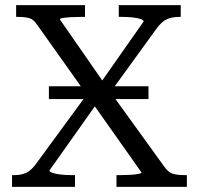

<svg xmlns="http://www.w3.org/2000/svg" viewBox="-20 -730 777 750"><path d="M171 -393H560V-343H171ZM43 -664V-710H312V-664H295Q277 -664 258.5 -663Q240 -662 227 -660Q214 -658 214 -654L398 -389L400 -386L621 -80Q637 -57 654.5 -51.5Q672 -46 700 -46H710V0H435V-46H452Q470 -46 488.5 -47Q507 -48 520 -50.5Q533 -53 533 -56L336 -335L334 -339L126 -632Q111 -655 93.5 -659.5Q76 -664 48 -664ZM27 0V-46H36Q64 -46 83.5 -55.5Q103 -65 123 -93L334 -381L367 -338L173 -64Q173 -59 186 -54.5Q199 -50 219 -48Q239 -46 257 -46H273V0ZM400 -354 365 -395 541 -646Q541 -652 528.5 -656Q516 -660 497 -662Q478 -664 459 -664H444V-710H686V-664H681Q652 -664 632 -655Q612 -646 592 -619Z"/></svg>

Font: Roboto Serif 28pt
Style: Regular
Weight: 400
Designer: Greg Gazdowicz
Foundry: Commercial Type
Version: Version 1.008